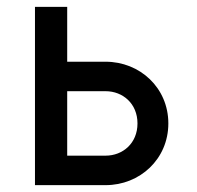

<svg xmlns="http://www.w3.org/2000/svg" viewBox="-20 -540 575 560"><path d="M381 -180C381 -122 338 -86 288 -86H176V-274H288C338 -274 381 -238 381 -180ZM82 0H288C388 0 471 -76 471 -180C471 -284 388 -360 288 -360H176V-520H82Z"/></svg>

Font: Grotesk 02 Mince
Style: Bold
Weight: 400
Designer: Frank Adebiaye, contributions by Jérémy Landes, Ariel Martín Pérez
Foundry: Velvetyne Type Foundry
Version: Version 3.000;Glyphs 3.1.2 (3150)